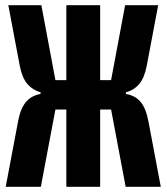

<svg xmlns="http://www.w3.org/2000/svg" viewBox="-20 -718 640 738"><path d="M235 -297H193L137 0H2L49 -249Q58 -299 78.5 -324.5Q99 -350 136 -357V-363Q105 -372 85 -395.5Q65 -419 56 -465L12 -698H139L193 -410H235V-698H365V-410H407L461 -698H588L544 -465Q535 -419 515.5 -395.5Q496 -372 464 -363V-357Q502 -350 522 -324.5Q542 -299 551 -249L598 0H463L407 -297H365V0H235Z"/></svg>

Font: Lilex
Style: Regular
Weight: 400
Monospace: yes
Designer: Mike Abbink, Paul van der Laan, Pieter van Rosmalen, Mikhael Khrustik
Foundry: Mikhael Khrustik
Version: Version 2.510